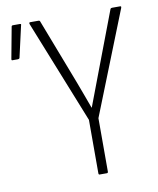

<svg xmlns="http://www.w3.org/2000/svg" viewBox="-76 -715 639 776"><g transform="rotate(-10 243.0 -327.5)"><path d="M270 0Q266 0 266 -6V-225L97 -648Q96 -652 97 -653.5Q98 -655 101 -655H134Q140 -655 141 -651L244 -383Q254 -356 264.5 -328Q275 -300 285 -272H286Q297 -300 307 -327.5Q317 -355 328 -383L430 -652Q432 -655 437 -655H469Q473 -655 473.5 -653.5Q474 -652 473 -648L305 -225V-6Q305 0 300 0ZM3 -516Q-1 -516 0 -522L24 -651Q25 -655 30 -655H59Q65 -655 62 -648L33 -520Q31 -516 26 -516Z"/></g></svg>

Font: Sofia Sans Condensed ExtraLight
Style: Regular
Weight: 250
Version: Version 4.100